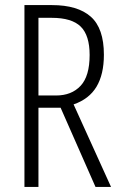

<svg xmlns="http://www.w3.org/2000/svg" viewBox="-20 -734 473 754"><path d="M184 -714Q285 -714 336.5 -668.5Q388 -623 388 -519Q388 -442 359 -393.5Q330 -345 269 -324L416 0H355L218 -311H131V0H76V-714ZM183 -664H131V-359H200Q261 -359 296.5 -397Q332 -435 332 -518Q332 -595 297 -629.5Q262 -664 183 -664Z"/></svg>

Font: Noto Sans Sinhala UI ExtraCondensed Light
Style: Regular
Weight: 300
Width: 2
Designer: Jelle Bosma - Monotype Design Team
Foundry: Monotype Imaging Inc.
Version: Version 2.006; ttfautohint (v1.8.4.7-5d5b)